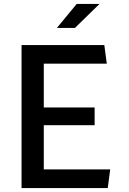

<svg xmlns="http://www.w3.org/2000/svg" viewBox="-20 -960 660 980"><path d="M90 0H530L542.5 -95.5H203.5V-321H463V-411.5H203.5V-635H525L512.5 -730H90ZM270.5 -817.5 371.5 -940H488L362.5 -817.5Z"/></svg>

Font: Monaspace Krypton Medium
Style: Regular
Weight: 500
Designer: Riley Cran & the Lettermatic Team
Foundry: Lettermatic
Version: Version 1.101 (Monaspace Krypton)